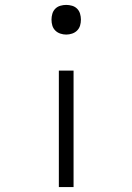

<svg xmlns="http://www.w3.org/2000/svg" viewBox="-20 -558 540 783"><path d="M250 -417Q238 -417 226 -421Q214 -425 205.5 -433.5Q197 -442 193.5 -453.5Q190 -465 190 -478Q190 -490 193.5 -502Q197 -514 205.5 -522.5Q214 -531 226 -534.5Q238 -538 250 -538Q262 -538 274 -534.5Q286 -531 294.5 -522.5Q303 -514 306.5 -502Q310 -490 310 -478Q310 -465 306.5 -453.5Q303 -442 294.5 -433.5Q286 -425 274 -421Q262 -417 250 -417ZM220 205V-270H280V205Z"/></svg>

Font: Iosevka Slab Light
Style: Regular
Weight: 300
Monospace: yes
Designer: Belleve Invis
Foundry: Belleve Invis
Version: Version 11.1.0; ttfautohint (v1.8.3)